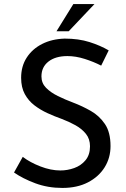

<svg xmlns="http://www.w3.org/2000/svg" viewBox="-20 -917 622 945"><path d="M478 -594Q441 -613 397 -627Q353 -641 312 -641Q253 -641 218.5 -614Q184 -587 184 -541Q184 -508 206.5 -485Q229 -462 264.5 -444.5Q300 -427 340 -412Q385 -395 427 -371Q469 -347 496.5 -306.5Q524 -266 524 -198Q524 -140 495 -93.5Q466 -47 413 -19.5Q360 8 287 8Q215 8 153.5 -15Q92 -38 49 -68L92 -145Q127 -118 178.5 -98Q230 -78 277 -78Q312 -78 345.5 -90Q379 -102 401 -128.5Q423 -155 423 -197Q423 -233 403 -258Q383 -283 351.5 -300.5Q320 -318 283 -332Q249 -344 214 -360Q179 -376 149.5 -398.5Q120 -421 102 -454Q84 -487 84 -534Q84 -591 111.5 -633.5Q139 -676 187 -700.5Q235 -725 298 -727Q367 -727 420.5 -710Q474 -693 515 -669ZM445 -897 318 -763H258L341 -897Z"/></svg>

Font: Synthetic
Style: Regular
Weight: 400
Designer: Santiago Orozco
Foundry: Typemade
Version: Version 2.000; ttfautohint (v1.8.4.7-5d5b)